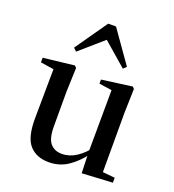

<svg xmlns="http://www.w3.org/2000/svg" viewBox="-148 -931 963 1061"><g transform="rotate(20 333.5 -400.0)"><path d="M258 16Q185 16 144.5 -29.5Q104 -75 105 -187L108 -492L134 -472L30 -488V-515L212 -536L223 -525L218 -385V-181Q218 -109 242.5 -80.5Q267 -52 311 -52Q355 -52 395.5 -78.5Q436 -105 468 -149L497 -103H458Q420 -51 370.5 -17.5Q321 16 258 16ZM451 11 447 -111V-113L449 -477L374 -488V-512L553 -536L563 -525L559 -385V-35L631 -28V1ZM467 -610 295 -759H363L192 -610L174 -627L306 -816H352L485 -627Z"/></g></svg>

Font: Noto Serif SC ExtraLight SemiBold
Style: Regular
Weight: 600
Version: Version 2.002-H1;hotconv 1.1.0;makeotfexe 2.6.0